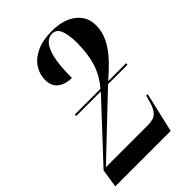

<svg xmlns="http://www.w3.org/2000/svg" viewBox="-228 -852 943 943"><g transform="rotate(-45 244.0 -380.0)"><path d="M-3 0 12 -96 277 -380H105L107 -390H284Q326 -438 344.5 -495.5Q363 -553 363 -631Q363 -686 350.5 -718Q338 -750 307 -750Q284 -750 265 -730Q246 -710 234.5 -661.5Q223 -613 223 -527Q181 -527 152 -547.5Q123 -568 123 -614Q123 -653 145 -686.5Q167 -720 210 -740Q253 -760 316 -760Q396 -760 443 -723.5Q490 -687 490 -626Q490 -581 469.5 -540.5Q449 -500 414.5 -463Q380 -426 338 -390H463L462 -380H327L31 -99H322Q364 -99 382 -117.5Q400 -136 410 -173L420 -208H430L382 0Z"/></g></svg>

Font: Noto Serif Display ExtraCondensed
Style: Bold Italic
Weight: 700
Width: 2
Italic angle: -12°
Designer: Monotype Design Team
Foundry: Monotype Imaging Inc.
Version: Version 2.009